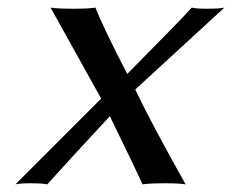

<svg xmlns="http://www.w3.org/2000/svg" viewBox="-20 -483 611 506"><path d="M246.6 -223.1 113.3 -462.9Q130.4 -460 174.8 -460Q212.9 -460 231.4 -462.9Q252 -410.6 315.4 -288.1Q454.6 -428.7 485.4 -462.9Q497.6 -460 522.9 -460Q558.6 -460 571.3 -462.9L336.4 -247.1Q378.4 -158.7 469.2 2.9Q453.1 0 417 0Q372.1 0 355.5 2.9Q341.8 -28.8 269.5 -176.8Q147.5 -45.4 104.5 2.9Q93.3 0 58.1 0Q31.7 0 20.5 2.9Z"/></svg>

Font: Linux Biolinum Capitals O
Style: Italic Samll Caps
Weight: 400
Italic angle: -12°
Designer: Philipp H. Poll
Foundry: Philipp H. Poll
Version: Version 0.6.2